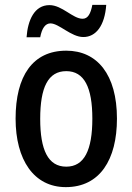

<svg xmlns="http://www.w3.org/2000/svg" viewBox="-20 -758 543 788"><path d="M89 -605H145C152 -642 166 -662 187 -662C222 -662 272 -606 322 -606C374 -606 410 -653 416 -738H359C352 -702 341 -681 319 -681C279 -681 235 -737 183 -737C121 -737 94 -675 89 -605ZM460 -271C460 -452 379 -550 252 -550C114 -550 44 -446 44 -271C44 -102 119 10 250 10C390 10 460 -103 460 -271ZM145 -270C145 -399 177 -466 252 -466C326 -466 359 -399 359 -271C359 -142 326 -74 252 -74C177 -74 145 -143 145 -270Z"/></svg>

Font: Noto Sans Arabic Cond Med
Style: Regular
Weight: 500
Width: 3
Designer: Monotype Design Team, Nadine Chahine, Nizar Qandah and Khaled Hosny
Foundry: Monotype Imaging Inc.
Version: Version 2.012